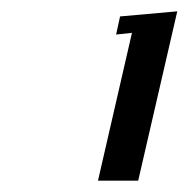

<svg xmlns="http://www.w3.org/2000/svg" viewBox="-20 -687 333 339"><path d="M293 -667 192 -658 185 -626 213 -629 153 -368H224Z"/></svg>

Font: Pfennig
Style: BoldItalic
Weight: 700
Italic angle: -13°
Version: Version 20100423